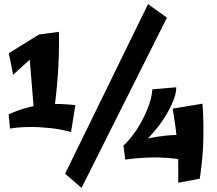

<svg xmlns="http://www.w3.org/2000/svg" viewBox="-20 -883 1059 935"><path d="M150 -268Q150 -268 149 -287.5Q148 -307 145.5 -338Q143 -369 140 -408Q137 -447 133.5 -488Q130 -529 127 -567Q124 -605 121 -634L170 -715L267 -728Q268 -668 266.5 -617Q265 -566 261.5 -516.5Q258 -467 252 -412Q246 -357 237 -291ZM326 -240Q276 -254 223 -259.5Q170 -265 120 -264.5Q70 -264 29 -257L22 -326Q68 -347 111.5 -358.5Q155 -370 196 -374Q237 -378 274.5 -376.5Q312 -375 347 -371ZM44 -519 23 -624 170 -715 220 -679ZM377 32 297 -37 701 -863 793 -797ZM638 -154 581 -174Q604 -195 625.5 -223Q647 -251 664 -281.5Q681 -312 694 -342Q707 -372 714 -399.5Q721 -427 722 -448L838 -458Q839 -434 828 -403.5Q817 -373 798 -338.5Q779 -304 753 -270Q727 -236 698 -206Q669 -176 638 -154ZM936 -91Q874 -107 812.5 -112.5Q751 -118 694 -115.5Q637 -113 590 -106L581 -174Q657 -201 721.5 -213Q786 -225 845 -226Q904 -227 964 -224ZM848 7Q848 -38 848 -73.5Q848 -109 846.5 -139.5Q845 -170 842 -201.5Q839 -233 834 -269.5Q829 -306 821 -354L966 -378Q970 -325 970.5 -281.5Q971 -238 970 -198Q969 -158 965 -113.5Q961 -69 953 -13Z"/></svg>

Font: Marhey Light SemiBold
Style: Regular
Weight: 600
Version: Version 1.000